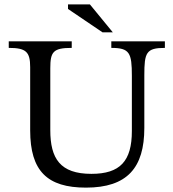

<svg xmlns="http://www.w3.org/2000/svg" viewBox="-20 -846 792 878"><path d="M373 12C562 12 640 -79 640 -261V-502C640 -605 648 -627 734 -627V-657H489V-627C573 -627 583 -604 583 -499V-247C583 -109 529 -51 398 -51C255 -51 210 -121 210 -251V-534C210 -609 223 -627 308 -627V-657H20V-627C99 -627 118 -609 118 -539V-250C118 -64 196 12 373 12ZM496 -698 391 -826H291V-805L449 -698Z"/></svg>

Font: STIX Two Text
Style: Regular
Weight: 400
Designer: Ross Mills, John Hudson & Paul Hanslow, Tiro Typeworks Ltd; with prior portions MicroPress Inc., and Coen Hoffman.
Foundry: Tiro Typeworks Ltd
Version: Version 2.13 b171